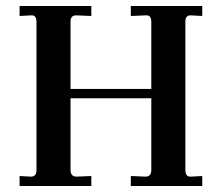

<svg xmlns="http://www.w3.org/2000/svg" viewBox="-20 -617 736 637"><path d="M45 0V-33L83 -31Q101 -31 101 -53V-545Q101 -556 96.5 -561.5Q92 -567 82 -566L45 -564V-597H283V-564L234 -566H232Q214 -566 214 -545V-322H482V-545Q482 -556 477.5 -561.5Q473 -567 463 -566L414 -564V-597H651V-564L614 -566H612Q595 -566 595 -545V-53Q595 -42 599.5 -36Q604 -30 614 -31L651 -33V0H414V-33L463 -31Q482 -31 482 -53V-291H214V-53Q214 -31 234 -31L283 -33V0Z"/></svg>

Font: UnnaMedium
Style: Regular
Weight: 500
Designer: Jorge de Buen Unna
Foundry: Omnibus-Type
Version: Version 2.008;hotconv 1.0.109;makeotfexe 2.5.65596